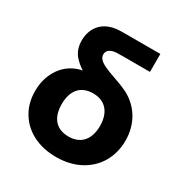

<svg xmlns="http://www.w3.org/2000/svg" viewBox="-173 -869 973 1018"><g transform="rotate(30 313.5 -360.0)"><path d="M310 15C364.5 15 413 4 455 -18C538.5 -62 587 -143.5 587 -244C587 -344 538.5 -425 456 -469C449 -472.5 442 -476 434.5 -479C418.5 -486 396.5 -494.5 369 -504C343 -513 322.5 -521 308 -527.5C278 -540.5 256 -558 256 -582C256 -602 269.5 -614.5 291 -621C304.5 -624.5 317.5 -625 346 -625H517V-735H315C284.5 -735 264.5 -735 250 -733C151.5 -721 120 -650 120 -589C120 -549 132.5 -516.5 158 -491C172 -476.5 187.5 -464 204.5 -453.5C192 -451 180 -447.5 168.5 -443C127 -426 95.5 -399 73.5 -361.5C51 -324 40 -281.5 40 -233C40 -183.5 51.5 -140.5 74.5 -103C120 -28 204.5 15 310 15ZM314 -112C238.5 -112 197 -159 197 -244C197 -326.5 237.5 -376 314 -376C388.5 -376 431 -326.5 431 -244C431 -163.5 390.5 -112 314 -112Z"/></g></svg>

Font: Vela Sans ExtBd
Style: Regular
Weight: 800
Designer: Principal design: Mikhail Sharanda - project Manrope.
Design modification: Ravid Balaliev
Foundry: Mikhail Sharanda
Version: Version 1.001